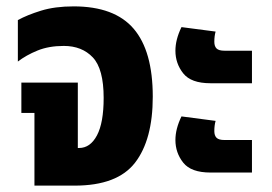

<svg xmlns="http://www.w3.org/2000/svg" viewBox="-20 -582 852 602"><path d="M88 0V-228H47V-323H224V-118H228Q263 -118 284 -157.5Q305 -197 305 -275Q305 -366 271 -402Q237 -438 180 -438Q133 -438 97.5 -423.5Q62 -409 36 -389V-519Q65 -535 108.5 -548.5Q152 -562 211 -562Q339 -562 399 -492Q459 -422 459 -279Q459 -144 403.5 -72Q348 0 214 0Z M640 -321Q579 -321 554.5 -352Q530 -383 530 -423Q530 -458 549 -497L656 -483Q654 -476 653 -468Q652 -460 652 -451Q652 -437 659 -430Q666 -423 684 -423H770V-321ZM640 -41Q579 -41 554.5 -72Q530 -103 530 -143Q530 -178 549 -217L656 -203Q654 -196 653 -188Q652 -180 652 -171Q652 -157 659 -150Q666 -143 684 -143H770V-41Z"/></svg>

Font: Noto Sans Thai Cond ExtBd
Style: Regular
Weight: 800
Width: 3
Designer: Monotype Design Team
Foundry: Monotype Imaging Inc.
Version: Version 2.002; ttfautohint (v1.8.4.7-5d5b)